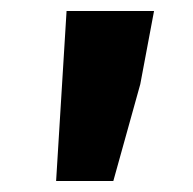

<svg xmlns="http://www.w3.org/2000/svg" viewBox="-20 -705 350 349"><path d="M82 -376 101 -685H260L235 -552L186 -376Z"/></svg>

Font: Source Sans 3 ExtraBold
Style: Regular
Weight: 800
Designer: Paul D. Hunt
Foundry: Adobe
Version: Version 3.052;hotconv 1.1.0;makeotfexe 2.6.0